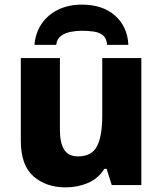

<svg xmlns="http://www.w3.org/2000/svg" viewBox="-20 -800 703 830"><path d="M591 -549V0H463L441 -70H431Q405 -28 360 -9Q315 10 264 10Q179 10 124.5 -38Q70 -86 70 -191V-549H239V-238Q239 -182 257.5 -153Q276 -124 317 -124Q378 -124 400 -169Q422 -214 422 -299V-549ZM334 -780Q424 -780 477.5 -732.5Q531 -685 535 -606H443Q441 -634 425.5 -647Q410 -660 385.5 -663.5Q361 -667 333 -667Q311 -667 286.5 -662.5Q262 -658 244 -645Q226 -632 223 -606H129Q133 -657 159.5 -696.5Q186 -736 231 -758Q276 -780 334 -780Z"/></svg>

Font: Noto Sans ExtraBold
Style: Regular
Weight: 800
Designer: Monotype Design Team
Foundry: Monotype Imaging Inc.
Version: Version 2.007